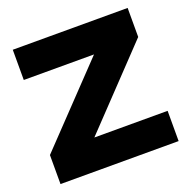

<svg xmlns="http://www.w3.org/2000/svg" viewBox="-119 -774 875 889"><g transform="rotate(-20 318.0 -330.0)"><path d="M613 -149V0H31V-143L382 -511H36V-660H602V-517L252 -149Z"/></g></svg>

Font: Work Sans ExtraBold
Style: Regular
Weight: 800
Designer: Wei Huang
Foundry: Wei Huang
Version: Version 1.500